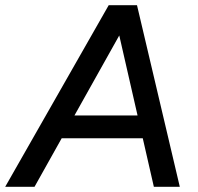

<svg xmlns="http://www.w3.org/2000/svg" viewBox="-53 -720 764 740"><path d="M-33 0 366 -700H472L80 0ZM540 0 380 -700H475L640 0ZM132 -187 147 -275H550L535 -187Z"/></svg>

Font: Figtree Light Medium
Style: Italic
Weight: 500
Italic angle: -9.5°
Version: Version 2.000